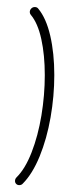

<svg xmlns="http://www.w3.org/2000/svg" viewBox="-20 -539 188 559"><path d="M66.7 -503.7Q66.7 -509.6 70.9 -514.1Q75.2 -518.5 81.1 -518.5Q87.8 -518.5 91.1 -514.1Q114.4 -486.3 126.3 -435Q138.1 -383.7 138.1 -320.7Q138.1 -259.3 127.2 -197Q116.3 -134.8 95.4 -83.7Q74.4 -32.6 46.3 -4.4Q42.6 0 35.9 0Q30.7 0 27.2 -3.5Q23.7 -7 23.7 -12.2Q23.7 -18.1 28.1 -22.6Q53.3 -47.4 72 -95.4Q90.7 -143.3 100.6 -202.8Q110.4 -262.2 110.4 -320.4Q110.4 -378.9 100.2 -425.4Q90 -471.9 69.6 -495.9Q66.7 -499.6 66.7 -503.7Z"/></svg>

Font: 26F Galaxy Sans Ultra Light
Style: Italic
Weight: 200
Italic angle: -5°
Designer: C₂₉H₂₅N₃O₅
Version: Version 1.200